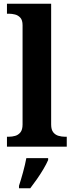

<svg xmlns="http://www.w3.org/2000/svg" viewBox="-20 -780 392 1021"><path d="M17 0V-53H29Q44 -53 60.5 -57.5Q77 -62 88.5 -76Q100 -90 100 -118V-646Q100 -673 88 -686Q76 -699 59.5 -703Q43 -707 29 -707H17V-760H252V-118Q252 -90 263.5 -76Q275 -62 292 -57.5Q309 -53 323 -53H335V0ZM81 208Q91 178 102.5 136Q114 94 120 61H236V71Q227 92 211 119Q195 146 176.5 172.5Q158 199 141 221H81Z"/></svg>

Font: NotoSerif-Bold
Style: Regular
Weight: 700
Designer: Monotype Design Team
Foundry: Monotype Imaging Inc.
Version: Version 2.007; ttfautohint (v1.8) -l 8 -r 50 -G 200 -x 14 -D